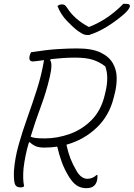

<svg xmlns="http://www.w3.org/2000/svg" viewBox="-20 -973 699 1003"><path d="M106 0Q99 6 87 6Q62 6 56.5 -16Q51 -38 53 -82Q58 -148 77.5 -217Q97 -286 123 -358.5Q149 -431 173 -506Q197 -581 210 -659Q188 -656 173 -654Q158 -652 152 -652Q128 -652 135 -682Q137 -689 138.5 -692.5Q140 -696 142 -700Q224 -713 281.5 -716.5Q339 -720 383 -720Q461 -720 505.5 -698.5Q550 -677 569.5 -642.5Q589 -608 589.5 -568Q590 -528 581 -491L574 -463Q551 -369 485 -306Q419 -243 327 -217Q336 -176 348 -145Q360 -114 380 -80Q404 -39 437 -39Q463 -39 485 -59H489Q490 -46 487 -31Q483 -14 473 -4Q459 10 432 10Q401 10 379 -5.5Q357 -21 337 -55Q316 -90 302.5 -127Q289 -164 279 -207Q246 -202 211 -202Q183 -202 166 -209.5Q149 -217 136 -230L131 -229Q121 -196 114 -162Q107 -128 103 -94Q98 -36 106 0ZM240 -571Q222 -493 193 -415.5Q164 -338 140 -259Q151 -254 168 -252Q185 -250 214 -250Q279 -250 344 -273Q409 -296 458.5 -346Q508 -396 527 -476L531 -493Q550 -572 530 -626Q501 -649 465.5 -660.5Q430 -672 372 -672Q337 -672 304.5 -669.5Q272 -667 245 -664L242 -659Q256 -639 240 -571ZM445 -790H436Q429 -790 419 -793Q409 -796 386 -812Q361 -831 329 -864.5Q297 -898 280 -942Q288 -947 292 -948.5Q296 -950 305 -950Q314 -950 319.5 -945.5Q325 -941 334 -927Q351 -901 377.5 -877.5Q404 -854 442 -833H448Q508 -858 551.5 -890Q595 -922 624 -953H636Q651 -953 655.5 -949Q660 -945 658 -937Q657 -932 647.5 -919.5Q638 -907 617 -890Q580 -859 536 -832Q492 -805 445 -790Z"/></svg>

Font: Recursive Mn Csl St Lt
Style: Italic
Weight: 300
Italic angle: -15°
Monospace: yes
Version: Version 1.079;hotconv 1.0.112;makeotfexe 2.5.65598; ttfautoh